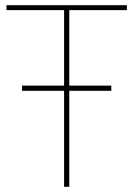

<svg xmlns="http://www.w3.org/2000/svg" viewBox="-20 -720 515 740"><path d="M65 -370V-390H227V-681H5V-700H469V-681H247V-390H409V-370H247V0H227V-370Z"/></svg>

Font: Georama ExtraCondensed Thin Thin
Style: Regular
Weight: 250
Version: Version 1.001